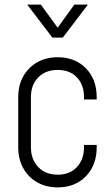

<svg xmlns="http://www.w3.org/2000/svg" viewBox="-20 -800 480 832"><path d="M230 12Q180 12 141.5 -9.8Q103 -31.5 81 -70.8Q59 -110 59 -162V-379Q59 -430.5 81 -469.5Q103 -508.5 141.5 -530.2Q180 -552 230 -552Q305 -552 352 -504.2Q399 -456.5 399 -379V-369H344V-379Q344 -432.5 313.2 -464.8Q282.5 -497 230 -497Q177.5 -497 145.8 -464.8Q114 -432.5 114 -379V-162Q114 -109 145.8 -76Q177.5 -43 230 -43Q282.5 -43 313.2 -76Q344 -109 344 -162V-172H399V-162Q399 -84 352 -36Q305 12 230 12ZM207 -637 98 -780H157L230 -680L302 -780H361L252 -637Z"/></svg>

Font: Mohave Light Light
Style: Regular
Weight: 300
Version: Version 2.003